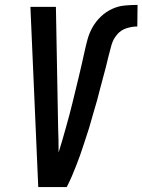

<svg xmlns="http://www.w3.org/2000/svg" viewBox="-20 -763 581 783"><path d="M252 0H136L104 -735H208L217 -245Q218 -219 218.5 -193Q219 -167 219 -141Q227 -167 234.5 -192.5Q242 -218 249 -243.5Q256 -269 263 -294.5Q270 -320 276 -345.5Q282 -371 288.5 -397Q295 -423 301 -448.5Q307 -474 313 -499.5Q319 -525 324.5 -551Q330 -577 337 -602.5Q344 -628 357.5 -652Q371 -676 391.5 -695.5Q412 -715 437 -726.5Q462 -738 488.5 -740.5Q515 -743 541 -743L540 -655Q518 -655 495 -647.5Q472 -640 456.5 -621Q441 -602 434.5 -579Q428 -556 422.5 -533.5Q417 -511 411.5 -488.5Q406 -466 399.5 -443.5Q393 -421 387.5 -398.5Q382 -376 376 -354Q370 -332 363 -309.5Q356 -287 350 -264.5Q344 -242 336.5 -220Q329 -198 322 -175.5Q315 -153 307 -131Q299 -109 290.5 -87Q282 -65 272.5 -43Q263 -21 252 0Z"/></svg>

Font: Iosevka Semibold Oblique
Style: Regular
Weight: 600
Italic angle: -9°
Monospace: yes
Designer: Belleve Invis
Foundry: Belleve Invis
Version: Version 32.5.0; ttfautohint (v1.8.4)